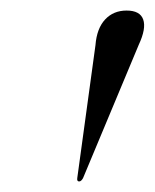

<svg xmlns="http://www.w3.org/2000/svg" viewBox="-20 -806 293 364"><path d="M130 -462Q125.5 -462 126.5 -468.5L161 -720.5Q163.5 -752 179.2 -769Q195 -786 220 -786Q245.5 -786 251.5 -769Q257.5 -752 243 -721L137.5 -468.5Q134 -462 130 -462Z"/></svg>

Font: Fraunces 144pt S000
Style: Italic
Weight: 400
Italic angle: -16°
Version: Version 1.000; ttfautohint (v1.8.3)